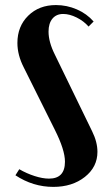

<svg xmlns="http://www.w3.org/2000/svg" viewBox="-20 -729 426 759"><path d="M236.8 -89.8Q236.8 -136.2 196.8 -215.8L74.2 -461.9Q48.8 -511.2 48.8 -559.1Q48.8 -625 91.6 -667Q134.3 -709 201.2 -709Q244.1 -709 283.7 -691.9Q323.2 -674.8 350.1 -644L330.1 -624Q311.5 -645.5 283.2 -659.7Q254.9 -673.8 230 -673.8Q202.6 -673.8 187.3 -655.3Q171.9 -636.7 171.9 -604Q171.9 -563 196.8 -513.2L344.2 -210Q365.2 -167.5 365.2 -128.9Q365.2 -68.8 315.4 -29.5Q265.6 9.8 190.9 9.8Q110.4 9.8 41 -36.1L56.2 -60.1Q84.5 -43.5 116.5 -33.2Q148.4 -22.9 173.8 -22.9Q236.8 -22.9 236.8 -89.8Z"/></svg>

Font: Moniqa Black Heading
Style: Regular
Weight: 900
Designer: Rajesh Rajput
Foundry: Rajesh Rajput
Version: Version 1.000